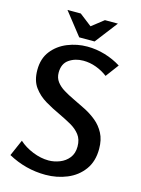

<svg xmlns="http://www.w3.org/2000/svg" viewBox="-135 -986 786 1073"><g transform="rotate(15 258.0 -449.0)"><path d="M279 -741Q331 -741 381.5 -726Q432 -711 475 -684L419 -609Q389 -632 352.5 -645.5Q316 -659 278 -659Q231 -659 196 -635Q161 -611 161 -559Q161 -529 177.5 -507Q194 -485 221 -468.5Q248 -452 280 -437Q316 -420 352.5 -401.5Q389 -383 420 -357.5Q451 -332 470.5 -295Q490 -258 490 -205Q490 -133 454.5 -84.5Q419 -36 361 -12Q303 12 237 12Q122 12 20 -44L61 -138Q94 -108 141 -89Q188 -70 233 -70Q265 -70 297 -82.5Q329 -95 349.5 -121Q370 -147 370 -187Q370 -228 349.5 -254.5Q329 -281 296 -299.5Q263 -318 225 -336Q181 -356 139 -381Q97 -406 69.5 -444Q42 -482 42 -543Q42 -609 76.5 -653Q111 -697 165.5 -719Q220 -741 279 -741ZM266 -855 335 -909H410L310 -779H221L118 -910H195Z"/></g></svg>

Font: Rosario SemiBold
Style: Regular
Weight: 600
Designer: Hector Gatti
Foundry: Omnibus Type
Version: Version 1.101; ttfautohint (v1.8.1.43-b0c9)